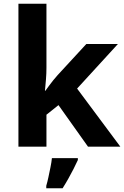

<svg xmlns="http://www.w3.org/2000/svg" viewBox="-20 -780 660 1021"><path d="M227 -420Q227 -389 224.5 -358.5Q222 -328 219 -297H221Q231 -311 241.5 -325Q252 -339 263 -353Q274 -367 286 -380L439 -546H607L390 -309L620 0H448L291 -221L227 -170V0H78V-760H227ZM394 71Q384 93 371.5 117.5Q359 142 344.5 168Q330 194 313 221H226V208Q232 188 237.5 162Q243 136 248.5 109Q254 82 256 61H394Z"/></svg>

Font: Noto Sans Tamil
Style: Regular
Weight: 400
Designer: Jelle Bosma - Monotype Design Team
Foundry: Monotype Imaging Inc.
Version: Version 2.003